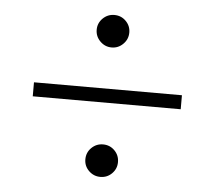

<svg xmlns="http://www.w3.org/2000/svg" viewBox="-43 -646 671 601"><g transform="rotate(5 293.0 -345.5)"><path d="M60.5 -324.2V-368.2H525.4V-324.2ZM293 -91.3Q272 -91.3 256.8 -106.2Q241.7 -121.1 241.7 -142.1Q241.7 -163.6 256.8 -178.5Q272 -193.4 293 -193.4Q314.5 -193.4 329.3 -178.5Q344.2 -163.6 344.2 -142.1Q344.2 -121.1 329.3 -106.2Q314.5 -91.3 293 -91.3ZM293 -498Q272 -498 256.8 -513.2Q241.7 -528.3 241.7 -549.3Q241.7 -570.3 256.8 -585.2Q272 -600.1 293 -600.1Q314.5 -600.1 329.3 -585.2Q344.2 -570.3 344.2 -549.3Q344.2 -528.3 329.1 -513.2Q314 -498 293 -498Z"/></g></svg>

Font: Cascadia Mono ExtraLight
Style: Regular
Weight: 200
Monospace: yes
Designer: Aaron Bell
Foundry: Saja Typeworks
Version: Version 2404.023; ttfautohint (v1.8.4)